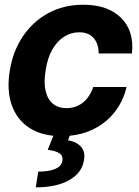

<svg xmlns="http://www.w3.org/2000/svg" viewBox="-20 -573 595 823"><path d="M243.2 10.7Q159.2 10.3 105.2 -25.4Q51.3 -61 29.8 -124.3Q8.3 -187.5 22 -270.5Q35.6 -354.5 78.6 -418Q121.6 -481.4 187.7 -517.1Q253.9 -552.7 336.9 -552.7Q443.4 -552.7 499.8 -495.6Q556.2 -438.5 545.4 -343.8H402.8Q403.3 -384.3 381.8 -409.4Q360.4 -434.6 319.3 -434.6Q284.2 -434.6 254.4 -415.5Q224.6 -396.5 204.1 -360.4Q183.6 -324.2 175.8 -272.5Q167 -220.7 175.3 -184.1Q183.6 -147.5 206.8 -128.4Q230 -109.4 265.1 -109.4Q291.5 -109.4 314 -119.9Q336.4 -130.4 353.3 -150.9Q370.1 -171.4 379.9 -200.2H522.5Q507.8 -137.7 469.5 -90.1Q431.2 -42.5 373.8 -16.1Q316.4 10.3 243.2 10.7ZM213.4 -2.9H283.2L271.5 28.3Q306.6 33.7 326.7 55.4Q346.7 77.1 339.8 114.7Q331.5 167.5 277.3 198.7Q223.1 230 133.3 230L144 162.6Q188.5 162.6 215.6 151.6Q242.7 140.6 247.1 118.2Q251.5 96.2 236.1 85Q220.7 73.7 184.6 69.3Z"/></svg>

Font: Inter Tight
Style: Bold Italic
Weight: 700
Italic angle: -9.39999°
Designer: Rasmus Andersson
Foundry: rsms
Version: Version 3.004